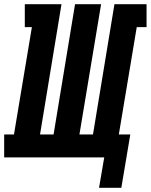

<svg xmlns="http://www.w3.org/2000/svg" viewBox="-57 -755 723 921"><path d="M418 146 443 0H-37V-110H10L96 -625H62V-735H238L135 -110H200L303 -735H428L324 -110H389L492 -735H646V-625H599L513 -110H568L525 146Z"/></svg>

Font: Iosevka Curly Slab XBdExObl
Style: Regular
Weight: 800
Width: 7
Italic angle: -9°
Monospace: yes
Designer: Belleve Invis
Foundry: Belleve Invis
Version: Version 11.1.0; ttfautohint (v1.8.3)